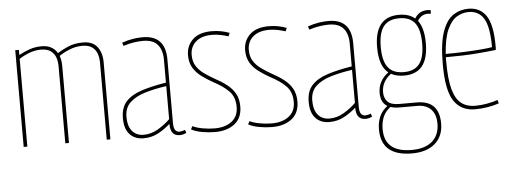

<svg xmlns="http://www.w3.org/2000/svg" viewBox="-50 -690 2806 1048"><g transform="rotate(-5 1353.0 -166.0)"><path d="M60 0V-530H80V-502Q107 -517 138 -528Q169 -539 205 -539Q236 -539 257.5 -527Q279 -515 291 -494Q312 -508 348 -524Q384 -540 431 -540Q485 -540 510 -507Q535 -474 535 -423V0H515V-423Q515 -448 507.5 -470.5Q500 -493 480.5 -507.5Q461 -522 426 -522Q390 -522 357 -508.5Q324 -495 299 -478Q308 -454 308 -422V0H288V-422Q288 -448 280.5 -470Q273 -492 253.5 -506.5Q234 -521 199 -521Q169 -521 138.5 -510Q108 -499 80 -481V0Z M613 -109Q613 -168 644 -201Q675 -234 731.5 -252Q788 -270 864 -282V-408Q864 -461 838.5 -490.5Q813 -520 759 -520Q736 -520 709 -516Q682 -512 651 -502L645 -520Q676 -531 704.5 -535.5Q733 -540 758 -540Q883 -540 883 -408V-60Q883 -31 891.5 -20Q900 -9 915 -9Q928 -9 945 -16L951 1Q940 6 931 8Q922 10 914 10Q863 10 863 -56Q836 -31 799 -10.5Q762 10 717 10Q669 10 641 -20Q613 -50 613 -109ZM633 -114Q633 -63 656 -36Q679 -9 719 -9Q760 -9 798 -31.5Q836 -54 864 -82V-263Q801 -254 748.5 -238.5Q696 -223 664.5 -194Q633 -165 633 -114Z M978 -16 987 -33Q1009 -22 1042.5 -16Q1076 -10 1108 -10Q1166 -10 1201.5 -37.5Q1237 -65 1237 -117Q1237 -171 1205.5 -203Q1174 -235 1120 -263Q1088 -281 1059.5 -302Q1031 -323 1014 -351.5Q997 -380 997 -420Q997 -472 1032.5 -506Q1068 -540 1137 -540Q1164 -540 1189.5 -535Q1215 -530 1234 -522L1226 -504Q1208 -510 1185 -515Q1162 -520 1137 -520Q1080 -520 1048.5 -492.5Q1017 -465 1017 -420Q1017 -384 1033 -359Q1049 -334 1075 -315.5Q1101 -297 1131 -280Q1167 -261 1195.5 -239Q1224 -217 1240.5 -188Q1257 -159 1257 -117Q1257 -55 1216 -22.5Q1175 10 1108 10Q1073 10 1037 3.5Q1001 -3 978 -16Z M1291 -16 1300 -33Q1322 -22 1355.5 -16Q1389 -10 1421 -10Q1479 -10 1514.5 -37.5Q1550 -65 1550 -117Q1550 -171 1518.5 -203Q1487 -235 1433 -263Q1401 -281 1372.5 -302Q1344 -323 1327 -351.5Q1310 -380 1310 -420Q1310 -472 1345.5 -506Q1381 -540 1450 -540Q1477 -540 1502.5 -535Q1528 -530 1547 -522L1539 -504Q1521 -510 1498 -515Q1475 -520 1450 -520Q1393 -520 1361.5 -492.5Q1330 -465 1330 -420Q1330 -384 1346 -359Q1362 -334 1388 -315.5Q1414 -297 1444 -280Q1480 -261 1508.5 -239Q1537 -217 1553.5 -188Q1570 -159 1570 -117Q1570 -55 1529 -22.5Q1488 10 1421 10Q1386 10 1350 3.5Q1314 -3 1291 -16Z M1631 -109Q1631 -168 1662 -201Q1693 -234 1749.5 -252Q1806 -270 1882 -282V-408Q1882 -461 1856.5 -490.5Q1831 -520 1777 -520Q1754 -520 1727 -516Q1700 -512 1669 -502L1663 -520Q1694 -531 1722.5 -535.5Q1751 -540 1776 -540Q1901 -540 1901 -408V-60Q1901 -31 1909.5 -20Q1918 -9 1933 -9Q1946 -9 1963 -16L1969 1Q1958 6 1949 8Q1940 10 1932 10Q1881 10 1881 -56Q1854 -31 1817 -10.5Q1780 10 1735 10Q1687 10 1659 -20Q1631 -50 1631 -109ZM1651 -114Q1651 -63 1674 -36Q1697 -9 1737 -9Q1778 -9 1816 -31.5Q1854 -54 1882 -82V-263Q1819 -254 1766.5 -238.5Q1714 -223 1682.5 -194Q1651 -165 1651 -114Z M2163 -207Q2121 -207 2092 -223Q2040 -185 2040 -126Q2040 -95 2058.5 -75Q2077 -55 2122 -55H2219Q2341 -55 2341 71Q2341 140 2295.5 180Q2250 220 2169 220Q2000 220 2000 74Q2000 36 2013 5Q2026 -26 2057 -50Q2038 -61 2029.5 -80Q2021 -99 2021 -124Q2021 -190 2078 -232Q2029 -271 2029 -373Q2029 -540 2163 -540Q2218 -540 2250 -512Q2273 -552 2320 -552Q2331 -552 2338 -550L2337 -530Q2331 -532 2320 -532Q2285 -532 2264 -498Q2296 -456 2296 -373Q2296 -207 2163 -207ZM2163 -226Q2221 -226 2248.5 -261.5Q2276 -297 2276 -373Q2276 -450 2248.5 -485.5Q2221 -521 2163 -521Q2104 -521 2076.5 -485.5Q2049 -450 2049 -373Q2049 -297 2076.5 -261.5Q2104 -226 2163 -226ZM2020 74Q2020 201 2169 201Q2242 201 2281.5 166.5Q2321 132 2321 70Q2321 19 2294.5 -8.5Q2268 -36 2220 -36H2122Q2094 -36 2073 -43Q2044 -21 2032 8.5Q2020 38 2020 74Z M2533 10Q2456 10 2417 -48.5Q2378 -107 2378 -250Q2378 -364 2400 -427Q2422 -490 2459.5 -515Q2497 -540 2543 -540Q2608 -540 2641 -490Q2674 -440 2674 -325Q2674 -321 2674 -313.5Q2674 -306 2673 -303Q2643 -299 2571.5 -293Q2500 -287 2398 -287Q2398 -281 2398 -274.5Q2398 -268 2398 -262Q2398 -165 2413.5 -110Q2429 -55 2459.5 -32Q2490 -9 2534 -9Q2567 -9 2600 -15Q2633 -21 2659 -30L2664 -11Q2638 -2 2603.5 4Q2569 10 2533 10ZM2399 -305Q2457 -305 2510.5 -307.5Q2564 -310 2602.5 -313.5Q2641 -317 2654 -320Q2654 -430 2626.5 -476Q2599 -522 2543 -522Q2510 -522 2479.5 -504.5Q2449 -487 2427 -440Q2405 -393 2399 -305Z"/></g></svg>

Font: Georama SemiCondensed Thin
Style: Regular
Weight: 100
Width: 4
Designer: Jean-Baptiste Levee
Foundry: Production Type
Version: Version 1.000